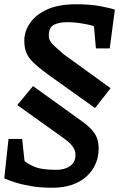

<svg xmlns="http://www.w3.org/2000/svg" viewBox="-40 -717 572 901"><path d="M205 164Q148 164 103 156Q58 148 26.5 137.5Q-5 127 -20 120L0 -65H64L75 38Q83 48 118 64Q153 80 224 80Q263 80 288.5 62.5Q314 45 314 10Q314 -8 305.5 -22.5Q297 -37 282 -50Q267 -63 247 -77L41 -224L115 -313L343 -149Q382 -122 402.5 -93Q423 -64 423 -20Q423 19 408.5 52Q394 85 366.5 110.5Q339 136 298.5 150Q258 164 205 164ZM406 -210 197 -359Q164 -383 140.5 -402Q117 -421 102 -439.5Q87 -458 80.5 -478.5Q74 -499 74 -527Q74 -568 99.5 -607Q125 -646 179 -671.5Q233 -697 318 -697Q385 -697 433.5 -687.5Q482 -678 499 -672L475 -490H410L401 -594Q398 -596 378 -600.5Q358 -605 331 -609Q304 -613 275 -613Q240 -613 214.5 -601.5Q189 -590 189 -549Q189 -535 196 -523.5Q203 -512 218.5 -498Q234 -484 258 -463L479 -303Z"/></svg>

Font: Faustina Light
Style: Bold Italic
Weight: 700
Italic angle: -8°
Version: Version 1.200